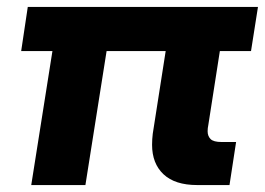

<svg xmlns="http://www.w3.org/2000/svg" viewBox="-20 -533 763 553"><path d="M548 0Q484 0 451 -31Q418 -62 418 -116Q418 -124 418.5 -132Q419 -140 420 -148L473 -487H629L580 -173Q579 -169 578.5 -164Q578 -159 578 -155Q578 -141 586.5 -132.5Q595 -124 618 -124H660L641 0ZM70 0 147 -487H303L226 0ZM41 -386 60 -513H723L703 -386Z"/></svg>

Font: MuseoModerno
Style: Bold Italic
Weight: 700
Italic angle: -9°
Designer: Pablo Cosgaya, Héctor Gatti, Marcela Romero, and the Authors of The MuseoModerno Project.
Foundry: Omnibus-Type Team
Version: Version 1.003